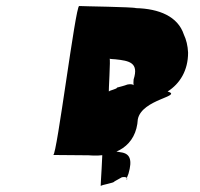

<svg xmlns="http://www.w3.org/2000/svg" viewBox="-20 -757 665 638"><path d="M438 -361C452 -428 589 -437 537 -453C578 -479 605 -523 605 -582C604 -605 599 -625 591 -642C571 -703 508 -728 432 -730C423 -734 255 -736 243 -737C231 -738 169 -242 157 -242L274 -241C365 -233 433 -273 438 -361ZM407 -180C420 -225 413 -247 381 -251C372 -253 362 -254 352 -255C353 -256 319 -256 319 -257C323 -260 313 -135 315 -139C317 -143 360 -149 360 -154C369 -159 378 -164 385 -168C420 -174 389 -139 407 -180ZM424 -493C420 -453 438 -483 403 -476C393 -472 380 -469 369 -466C369 -461 344 -457 342 -453C340 -449 348 -565 344 -562C344 -561 363 -560 363 -560C410 -555 442 -549 424 -493Z"/></svg>

Font: Ugly Stick
Style: It
Weight: 400
Designer: Stig
Foundry: Cannot Into Space Fonts
Version: Version 0.99